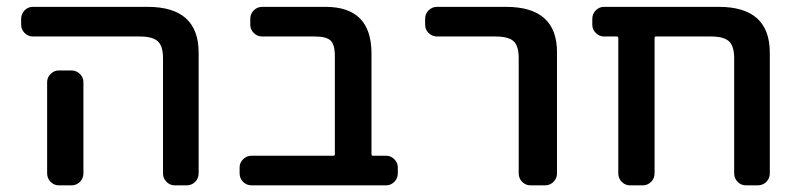

<svg xmlns="http://www.w3.org/2000/svg" viewBox="-20 -565 2341 563"><path d="M76.2 -458Q62.5 -458 52.2 -468.3Q42 -478.5 42 -492.2V-509.8Q42 -524.4 52.2 -534.7Q62.5 -544.9 76.2 -544.9H413.1Q562.5 -544.9 562.5 -410.2V-56.6Q562.5 -42 552.2 -31.7Q542 -21.5 527.3 -21.5H492.2Q478.5 -21.5 468.3 -31.7Q458 -42 458 -56.6V-394.5Q458 -429.7 442.9 -443.8Q427.7 -458 389.6 -458ZM189.5 -358.4Q204.1 -358.4 214.4 -348.1Q224.6 -337.9 224.6 -324.2V-124V-56.6Q224.6 -42 214.4 -31.7Q204.1 -21.5 189.5 -21.5H152.3Q138.7 -21.5 128.4 -31.7Q118.2 -42 118.2 -56.6V-124V-324.2Q118.2 -337.9 128.4 -348.1Q138.7 -358.4 152.3 -358.4Z M961.9 -400.4Q961.9 -434.6 949.2 -446.3Q936.5 -458 903.3 -458H749Q734.4 -458 724.1 -468.3Q713.9 -478.5 713.9 -492.2V-509.8Q713.9 -524.4 724.1 -534.7Q734.4 -544.9 749 -544.9H934.6Q1068.4 -544.9 1069.3 -410.2V-113.3Q1069.3 -108.4 1073.2 -108.4H1112.3Q1126 -108.4 1136.2 -98.1Q1146.5 -87.9 1146.5 -74.2V-56.6Q1146.5 -42 1136.2 -31.7Q1126 -21.5 1112.3 -21.5H717.8Q703.1 -21.5 692.9 -31.7Q682.6 -42 682.6 -56.6V-74.2Q682.6 -87.9 692.9 -98.1Q703.1 -108.4 717.8 -108.4H958Q961.9 -108.4 961.9 -113.3Z M1261.7 -458Q1247.1 -458 1236.8 -468.3Q1226.6 -478.5 1226.6 -492.2V-509.8Q1226.6 -524.4 1236.8 -534.7Q1247.1 -544.9 1261.7 -544.9H1463.9Q1614.3 -544.9 1613.3 -410.2V-56.6Q1613.3 -42 1603 -31.7Q1592.8 -21.5 1578.1 -21.5H1535.2Q1521.5 -21.5 1511.2 -31.7Q1501 -42 1501 -56.6V-394.5Q1501 -430.7 1485.8 -444.3Q1470.7 -458 1432.6 -458Z M2132.8 -394.5Q2132.8 -429.7 2117.7 -443.8Q2102.5 -458 2064.5 -458H1903.3Q1899.4 -458 1899.4 -453.1V-56.6Q1899.4 -42 1889.2 -31.7Q1878.9 -21.5 1864.3 -21.5H1827.1Q1813.5 -21.5 1803.2 -31.7Q1793 -42 1793 -56.6V-453.1Q1793 -458 1788.1 -458H1751Q1737.3 -458 1727.1 -468.3Q1716.8 -478.5 1716.8 -492.2V-509.8Q1716.8 -524.4 1727.1 -534.7Q1737.3 -544.9 1751 -544.9H2087.9Q2237.3 -544.9 2237.3 -410.2V-56.6Q2237.3 -42 2227.1 -31.7Q2216.8 -21.5 2202.1 -21.5H2167Q2153.3 -21.5 2143.1 -31.7Q2132.8 -42 2132.8 -56.6Z"/></svg>

Font: Gen Jyuu GothicL Medium
Style: Regular
Weight: 500
Designer: [Source Han Sans]
Ryoko NISHIZUKA  (kana & ideographs); Paul D. Hunt (Latin, Greek & Cyrillic); Wenlong ZHANG  (bopomofo
Version: Version 1.002.20150607